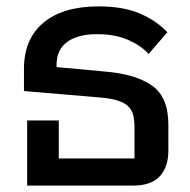

<svg xmlns="http://www.w3.org/2000/svg" viewBox="-20 -581 594 601"><path d="M65 -204H164V-85H401V-181Q401 -204 397 -220.5Q393 -237 381 -248.5Q369 -260 347.5 -266.5Q326 -273 292 -276L55 -296V-365Q55 -459 116 -510Q177 -561 289 -561Q365 -561 417 -539Q469 -517 504 -480L445 -412Q422 -438 381.5 -456Q341 -474 283 -474Q223 -474 190 -449.5Q157 -425 157 -378V-371L309 -357Q405 -349 456 -313Q507 -277 507 -191V-110Q507 -58 480 -29Q453 0 396 0H65Z"/></svg>

Font: IBM Plex Sans Thai Medm
Style: Regular
Weight: 500
Designer: Mike Abbink, Paul van der Laan, Pieter van Rosmalen, Ben Mitchell, Mark Frömberg
Foundry: Bold Monday
Version: Version 1.2